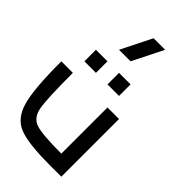

<svg xmlns="http://www.w3.org/2000/svg" viewBox="-360 -1360 1471 1471"><g transform="rotate(45 375.0 -625.0)"><path d="M500 -625H625V0H500Q265.6 0 168 -39.1Q70.3 -78.1 35.2 -203.1Q0 -328.1 0 -625H125Q125 -343.8 140.6 -257.8Q156.2 -171.9 222.7 -148.4Q289.1 -125 500 -125ZM500 -875V-750H375V-875ZM250 -875V-750H125V-875ZM375 -1000H250L375 -1250H500Z"/></g></svg>

Font: CraftyPE
Style: Regular
Weight: 400
Designer: Erek Butcher
Foundry: Haunted Coop
Version: Version 0.018;April 4, 2024;FontCreator 15.0.0.2962 64-bit